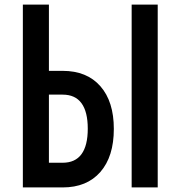

<svg xmlns="http://www.w3.org/2000/svg" viewBox="-20 -820 790 840"><path d="M80 -800H194V-510H254Q360 -510 419 -443Q478 -376 478 -256Q478 -135 419 -67.5Q360 0 254 0H80ZM194 -406V-108H254Q309 -108 336.5 -145.5Q364 -183 364 -257Q364 -331 336.5 -368.5Q309 -406 254 -406ZM556 -800H670V0H556Z"/></svg>

Font: Martian Mono SemiExpanded
Style: Regular
Weight: 400
Width: 6
Monospace: yes
Designer: Roman Shamin
Foundry: Evil Martians
Version: Version 1.000